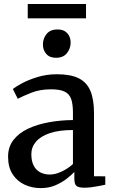

<svg xmlns="http://www.w3.org/2000/svg" viewBox="-20 -932 568 962"><path d="M184 10.5Q140.5 10.5 103.2 -6.8Q66 -24 43.2 -59Q20.5 -94 20.5 -147Q20.5 -196.5 47.8 -231.2Q75 -266 121.2 -287.5Q167.5 -309 225.5 -319.5Q283.5 -330 345.5 -330.5V-368Q345.5 -410.5 336.5 -436Q327.5 -461.5 303.8 -473Q280 -484.5 236.5 -484.5Q179.5 -484.5 136.5 -467.2Q93.5 -450 69 -437L44.5 -486Q56 -496 88.5 -513.8Q121 -531.5 167.2 -545.8Q213.5 -560 265 -560Q334 -560 374.5 -539.8Q415 -519.5 433 -476.5Q451 -433.5 451 -366V-49L507.5 -48.5V-6.5Q496.5 -4 478.5 -0.5Q460.5 3 440.2 5.8Q420 8.5 402.5 8.5Q375.5 8.5 364 0.2Q352.5 -8 352.5 -37V-70.5Q340.5 -57.5 316.5 -38.2Q292.5 -19 259 -4.2Q225.5 10.5 184 10.5ZM230 -57.5Q257 -57.5 289 -72.5Q321 -87.5 345.5 -110V-280.5Q275.5 -280.5 229.2 -264.8Q183 -249 160 -221.8Q137 -194.5 137 -159.5Q137 -124.5 149 -101.8Q161 -79 182.2 -68.2Q203.5 -57.5 230 -57.5ZM260 -642.5Q228.5 -642.5 211.8 -662Q195 -681.5 195 -708.5Q195 -739 213.5 -761.8Q232 -784.5 268 -784.5H269Q300.5 -784.5 317.2 -765.5Q334 -746.5 334 -719Q334 -689 315.5 -665.8Q297 -642.5 261 -642.5ZM411 -912V-840H119V-912Z"/></svg>

Font: Merriweather 36pt Medium
Style: Regular
Weight: 500
Version: Version 2.100